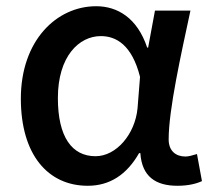

<svg xmlns="http://www.w3.org/2000/svg" viewBox="-20 -584 682 617"><path d="M262 13C332 13 387 -22 427 -92H431C436 -16 481 13 550 13C586 13 612 6 629 -2L613 -89C597 -84 585 -81 576 -81C545 -81 522 -99 522 -136C522 -232 562 -410 592 -550H478L456 -431H453C421 -527 357 -564 289 -564C162 -564 47 -454 47 -267C47 -87 134 13 262 13ZM287 -82C211 -82 166 -144 166 -269C166 -403 234 -468 304 -468C353 -468 404 -440 430 -337L422 -236C414 -153 354 -82 287 -82Z"/></svg>

Font: Spoqa Han Sans Neo Medium
Style: Regular
Weight: 500
Designer: [Spoqa Han Sans Neo] Dong-huui Kim  Younghwa Kang  Yujin Lee  [Noto Sans] Ryoko NISHIZUKA  (kana & ideographs); Paul D. 
Foundry: Spoqa (http://www.spoqa-han-sans.com)
Version: Version 1.000